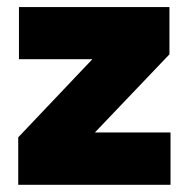

<svg xmlns="http://www.w3.org/2000/svg" viewBox="-20 -512 523 532"><path d="M452.5 -145V0H30.5V-131.5L236 -348H32.5V-492.5H449.5V-361.5L243 -145Z"/></svg>

Font: Anek Telugu ExtraBold
Style: Regular
Weight: 800
Designer: Omkar Bhoir (Telugu), Yesha Goshar (Latin)
Foundry: Ek Type
Version: Version 1.003